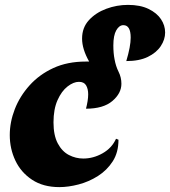

<svg xmlns="http://www.w3.org/2000/svg" viewBox="-20 -759 696 786"><path d="M223 7Q157 7 111.5 -23Q66 -53 43 -101.5Q20 -150 20 -206Q20 -259 40.5 -312Q61 -365 101 -409.5Q141 -454 198.5 -480.5Q256 -507 331 -507H345Q316 -558 316 -601Q316 -646 344 -676.5Q372 -707 415 -723Q458 -739 504 -739Q554 -739 588 -722.5Q622 -706 639 -680.5Q656 -655 656 -626Q656 -597 638 -570Q620 -543 585 -526Q550 -509 497 -509Q515 -569 515 -605Q515 -656 485 -656Q468 -656 456 -635Q444 -614 444 -573Q444 -541 449 -516Q454 -488 465.5 -465Q477 -442 477 -416Q477 -377 440 -345.5Q403 -314 332 -314Q336 -329 338.5 -344.5Q341 -360 341 -373Q341 -395 332.5 -409.5Q324 -424 303 -424Q281 -424 256.5 -405Q232 -386 215.5 -349Q199 -312 199 -258Q199 -205 216.5 -172Q234 -139 262 -124.5Q290 -110 321 -110Q362 -110 400 -131.5Q438 -153 455 -191L465 -187Q465 -135 441.5 -98.5Q418 -62 381 -38.5Q344 -15 302 -4Q260 7 223 7Z"/></svg>

Font: Agbalumo
Style: Regular
Weight: 400
Designer: Raphael Alegbeleye
Foundry: Sorkin Type Co.
Version: Version 1.000; ttfautohint (v1.8.4)